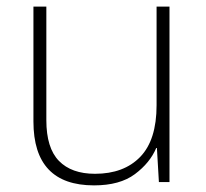

<svg xmlns="http://www.w3.org/2000/svg" viewBox="-20 -550 622 580"><path d="M492 -530V0H460L454 -103H452Q433 -58 387.5 -24Q342 10 264 10Q81 10 81 -183V-530H120V-187Q120 -103 158 -64Q196 -25 267 -25Q354 -25 403.5 -76Q453 -127 453 -232V-530Z"/></svg>

Font: Noto Sans Arabic UI XLt
Style: Regular
Weight: 200
Designer: Monotype Design Team, Nadine Chahine and Nizar Qandah
Foundry: Monotype Imaging Inc.
Version: Version 2.010; ttfautohint (v1.8.4.7-5d5b)